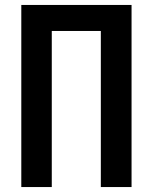

<svg xmlns="http://www.w3.org/2000/svg" viewBox="-20 -755 616 775"><path d="M66 0H189V-630H387V0H511V-735H66Z"/></svg>

Font: Iosevka Sparkle
Style: Bold
Weight: 700
Designer: Belleve Invis
Foundry: Belleve Invis
Version: Version 4.5.0; ttfautohint (v1.8.3)